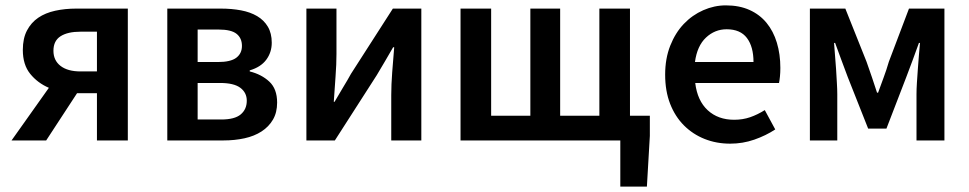

<svg xmlns="http://www.w3.org/2000/svg" viewBox="-20 -523 3610 715"><path d="M341 0V-176H269H267L152 0H23L162 -196Q120 -214 92.5 -248Q65 -282 65 -337Q65 -380 80.5 -409.5Q96 -439 122.5 -457Q149 -475 185.5 -483Q222 -491 264 -491H456V0ZM280 -257H341V-405H280Q232 -405 205.5 -388Q179 -371 179 -334Q179 -298 205.5 -277.5Q232 -257 280 -257Z M603 0V-491H802Q843 -491 877.5 -484.5Q912 -478 937.5 -463Q963 -448 977.5 -423.5Q992 -399 992 -364Q992 -328 971.5 -300.5Q951 -273 910 -261V-257Q954 -246 983 -219Q1012 -192 1012 -141Q1012 -104 996.5 -77.5Q981 -51 954 -33.5Q927 -16 890.5 -8Q854 0 812 0ZM716 -292H791Q839 -292 860 -308Q881 -324 881 -352Q881 -381 861 -397Q841 -413 794 -413H716ZM716 -78H804Q854 -78 876.5 -97Q899 -116 899 -148Q899 -178 875 -196Q851 -214 800 -214H716Z M1121 0V-491H1233V-322Q1233 -284 1229.5 -237.5Q1226 -191 1223 -144H1226Q1239 -167 1257 -196.5Q1275 -226 1287 -248L1443 -491H1549V0H1437V-169Q1437 -207 1440.5 -253.5Q1444 -300 1448 -347H1444Q1431 -324 1413.5 -294.5Q1396 -265 1383 -243L1227 0Z M2290 172V0H1695V-491H1809V-92H1955V-491H2066V-92H2212V-491H2326V-92H2400V-17L2389 172Z M2699 12Q2648 12 2604 -5.5Q2560 -23 2527 -56Q2494 -89 2475.5 -136.5Q2457 -184 2457 -245Q2457 -305 2476 -353Q2495 -401 2526.5 -434Q2558 -467 2599 -485Q2640 -503 2683 -503Q2733 -503 2771 -486Q2809 -469 2834.5 -438Q2860 -407 2873 -364Q2886 -321 2886 -270Q2886 -253 2884.5 -238Q2883 -223 2881 -214H2569Q2577 -148 2615.5 -112.5Q2654 -77 2714 -77Q2746 -77 2773.5 -86.5Q2801 -96 2828 -113L2867 -41Q2832 -18 2789 -3Q2746 12 2699 12ZM2568 -292H2786Q2786 -349 2761.5 -381.5Q2737 -414 2686 -414Q2642 -414 2609 -383Q2576 -352 2568 -292Z M2996 0V-491H3128L3207 -293Q3218 -262 3227.5 -234Q3237 -206 3246 -178H3250Q3260 -206 3270.5 -234Q3281 -262 3290 -293L3365 -491H3497V0H3393V-172Q3393 -190 3394.5 -214.5Q3396 -239 3398 -265.5Q3400 -292 3402 -317.5Q3404 -343 3406 -363H3402Q3391 -332 3378.5 -298.5Q3366 -265 3355 -236L3281 -44H3213L3137 -236Q3126 -265 3113.5 -299Q3101 -333 3090 -363H3086Q3087 -343 3089.5 -317.5Q3092 -292 3093.5 -265.5Q3095 -239 3096.5 -214.5Q3098 -190 3098 -172V0Z"/></svg>

Font: CV Source Sans Light
Style: Bold
Weight: 600
Designer: Paul D. Hunt
Foundry: Adobe Systems Incorporated
Version: Version 3.001